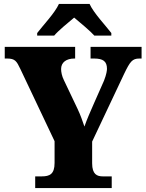

<svg xmlns="http://www.w3.org/2000/svg" viewBox="-20 -951 738 971"><path d="M168 -784V-771H254C273 -794 326 -838 355 -862C383 -839 440 -791 457 -771H543V-784C514 -822 453 -886 433 -931H278C258 -886 197 -822 168 -784ZM158 0H545V-59H500C471 -59 446 -69 446 -125V-235L608 -578C638 -640 649 -655 685 -655H696V-714H438V-655H456C501 -655 521 -641 521 -603C521 -596 519 -576 506 -543L456 -430C437 -387 419 -346 407 -311C396 -342 389 -365 372 -401L303 -546C293 -566 289 -587 289 -602C289 -636 316 -655 356 -655H360V-714H4V-655H16C56 -655 64 -642 83 -602L256 -237V-127C256 -70 231 -59 191 -59H158Z"/></svg>

Font: Noto Serif Tamil SemiCondensed Black
Style: Regular
Weight: 900
Width: 4
Designer: Indian Type Foundry, Tom Grace, and the Monotype Design Team
Foundry: Monotype Imaging Inc.
Version: Version 2.004